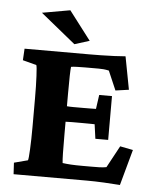

<svg xmlns="http://www.w3.org/2000/svg" viewBox="-48 -655 560 701"><g transform="rotate(5 232.0 -304.0)"><path d="M417.5 5.4Q394 3.4 359.1 1.7Q324.2 0 296.9 0H27.3L24.9 -42L75.2 -55.2Q77.6 -60.1 79.3 -95.9Q81.1 -131.8 81.1 -177.7V-281.7Q81.1 -329.1 79.3 -364.5Q77.6 -399.9 75.2 -404.3L24.9 -417.5L27.3 -460H264.6Q282.2 -460 307.4 -460.4Q332.5 -460.9 356.9 -461.9Q381.3 -462.9 397 -464.4L419.9 -343.8L371.1 -336.9L340.8 -407.2Q329.1 -409.7 320.8 -410.4Q312.5 -411.1 303.2 -411.1H253.9Q238.8 -411.1 224.1 -410.6Q209.5 -410.2 202.1 -408.7Q199.7 -391.1 199.7 -310.1V-160.6Q199.7 -117.7 200.2 -92.5Q200.7 -67.4 202.1 -56.2Q216.8 -54.2 233.2 -53.2Q249.5 -52.2 276.4 -52.2H307.1Q328.1 -52.2 337.2 -52.5Q346.2 -52.7 351.1 -53.5Q356 -54.2 362.8 -55.2L406.2 -135.3L453.6 -126ZM313.5 -154.8 306.2 -207.5Q300.3 -207.5 287.6 -207.8Q274.9 -208 259.3 -208H223.1Q208.5 -208 196.5 -207.3Q184.6 -206.5 180.7 -206.1V-266.1Q184.6 -265.6 196.5 -264.4Q208.5 -263.2 223.1 -263.2H259.3Q274.9 -263.2 287.6 -263.4Q300.3 -263.7 306.2 -263.7L313.5 -315.4H360.4V-154.8ZM207 -492.2 79.1 -596.2 181.6 -614.3 261.7 -509.3Z"/></g></svg>

Font: Lateef ExtraBold
Style: Regular
Weight: 800
Designer: SIL International
Foundry: SIL International
Version: Version 4.200